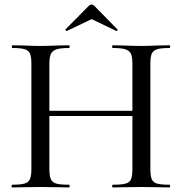

<svg xmlns="http://www.w3.org/2000/svg" viewBox="-20 -824 801 844"><path d="M476 -613Q473 -613 473 -619Q473 -625 476 -625L523 -624Q569 -622 602 -622Q630 -622 674 -624L725 -625Q728 -625 728 -619Q728 -613 725 -613Q688 -613 670.5 -607.5Q653 -602 647 -588Q641 -574 641 -544V-81Q641 -51 647 -36.5Q653 -22 670.5 -17Q688 -12 725 -12Q728 -12 728 -6Q728 0 725 0Q693 0 674 -1L602 -2L523 -1Q506 0 476 0Q473 0 473 -6Q473 -12 476 -12Q515 -12 532.5 -17Q550 -22 556 -36Q562 -50 562 -81V-542Q562 -572 556 -586.5Q550 -601 532 -607Q514 -613 476 -613ZM155 -337H597V-314H155ZM35 -613Q32 -613 32 -619Q32 -625 35 -625L86 -624Q128 -622 156 -622Q187 -622 233 -624L284 -625Q286 -625 286 -619Q286 -613 284 -613Q246 -613 228 -607Q210 -601 203.5 -586.5Q197 -572 197 -542V-81Q197 -51 203.5 -36.5Q210 -22 227.5 -17Q245 -12 284 -12Q286 -12 286 -6Q286 0 284 0Q251 0 233 -1L156 -2L85 -1Q66 0 33 0Q31 0 31 -6Q31 -12 33 -12Q70 -12 87.5 -17Q105 -22 111.5 -36.5Q118 -51 118 -81V-544Q118 -574 112 -588Q106 -602 89 -607.5Q72 -613 35 -613ZM383 -804Q389 -804 394 -799L496 -695Q497 -695 497 -693Q497 -691 494.5 -689Q492 -687 491 -688L383 -740L274 -688Q272 -687 269 -690.5Q266 -694 268 -695L371 -799Q376 -804 383 -804Z"/></svg>

Font: Cormorant SC Medium
Style: Regular
Weight: 500
Designer: Christian Thalmann (Catharsis Fonts)
Foundry: Catharsis Fonts
Version: Version 4.000